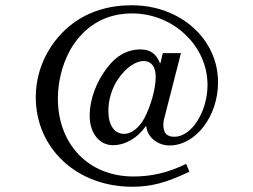

<svg xmlns="http://www.w3.org/2000/svg" viewBox="-20 -696 961 730"><path d="M688 -73C616 -38 554 -25 487 -25C316 -25 200 -148 200 -322C200 -396 223 -474 262 -530C313 -603 387 -645 482 -645C639 -645 769 -522 769 -373C769 -272 709 -176 643 -176C614 -176 601 -190 601 -223C601 -230 602 -235 603 -240L668 -494H599L590 -456H588C575 -491 551 -508 515 -508C463 -508 422 -484 387 -438C348 -387 321 -321 321 -256C321 -187 360 -144 409 -144C456 -144 503 -171 534 -216H536C541 -172 581 -143 625 -143C724 -143 809 -254 809 -383C809 -548 666 -676 481 -676C395 -676 319 -653 257 -607C173 -544 116 -441 116 -327C116 -130 274 14 482 14C552 14 607 1 700 -43ZM572 -404C572 -359 554 -294 528 -245C508 -209 479 -187 452 -187C415 -187 392 -220 392 -274C392 -318 406 -361 428 -394C459 -440 497 -464 526 -464C555 -464 572 -443 572 -404Z"/></svg>

Font: STIX Math
Style: Regular
Weight: 400
Designer: MicroPress Inc., with final additions and corrections provided by Coen Hoffman, Elsevier (retired)
Version: Version 1.1.0